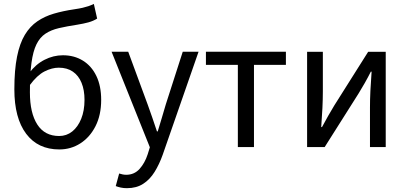

<svg xmlns="http://www.w3.org/2000/svg" viewBox="-20 -750 2069 979"><path d="M282.4 12Q173.4 12 113.3 -68Q53.2 -148.1 53.2 -294.5Q53.2 -393.2 66.9 -461.2Q80.6 -529.2 106.7 -572.4Q132.8 -615.7 170.3 -641.2Q207.7 -666.8 254.9 -680.5Q302.2 -694.3 357.8 -702.5Q385 -706.5 401.6 -710.4Q418.3 -714.3 431 -718.6Q443.8 -723 458.5 -730L475.3 -655.3Q456.3 -643.1 431.2 -636.1Q406 -629.2 374.8 -624.2Q320.6 -615.9 280.4 -606.6Q240.2 -597.2 211.8 -578.3Q183.4 -559.5 166 -524.2Q148.6 -489 140.5 -429.6Q132.5 -370.1 132.5 -279.1Q132.5 -173.9 170.2 -115.2Q207.9 -56.5 281.7 -56.5Q319.2 -56.5 348.3 -79.6Q377.3 -102.8 394.1 -144.3Q410.9 -185.8 410.9 -240.7Q410.9 -291 395.7 -327.9Q380.6 -364.8 351.4 -384.8Q322.2 -404.9 279.7 -404.9Q244.8 -404.9 207.1 -385.8Q169.4 -366.7 131.2 -315L128.3 -376.7Q161.4 -421.8 206.7 -445Q252 -468.2 300.8 -468.2Q358.4 -468.2 402.5 -441Q446.7 -413.8 471.3 -362.8Q495.9 -311.8 495.9 -240.7Q495.9 -163.5 467.1 -106.8Q438.3 -50.1 390 -19.1Q341.7 12 282.4 12Z M627.3 209.5Q610.5 209.5 596.3 206.5Q582.2 203.5 570.2 198.8L587.6 134.7Q597.1 137.7 606.1 139.5Q615.1 141.2 623.4 141.2Q664.7 141.2 691.6 111.4Q718.4 81.6 733 36.9L744.1 1L549 -486.1H633.8L733 -217Q744.6 -185.5 756.7 -149.9Q768.8 -114.3 780.3 -80H784.3Q794.9 -113.5 805.2 -149.2Q815.6 -184.8 825.2 -217L911.8 -486.1H992.4L809.3 40Q792.1 88.1 768.3 126.5Q744.5 165 710.2 187.2Q676 209.5 627.3 209.5Z M1192.8 0V-419.1H1030V-486.1H1437.8V-419.1H1275V0Z M1545.9 0V-486H1626.2V-284.1Q1626.2 -244.1 1624 -198.9Q1621.7 -153.8 1617.9 -102.1H1621.9Q1636.3 -128.8 1653.5 -159.5Q1670.8 -190.2 1684.5 -212.2L1857.3 -486H1946.8V0H1866.5V-202.5Q1866.5 -241.3 1868.6 -286.7Q1870.8 -332.2 1874.8 -384.5H1870.8Q1857.1 -357 1839.8 -326.5Q1822.6 -296.1 1808.2 -273.1L1635.4 0Z"/></svg>

Font: Source Sans 3 Variable
Style: Regular
Weight: 200
Designer: Paul D. Hunt
Foundry: Adobe Systems Incorporated
Version: Version 3.026